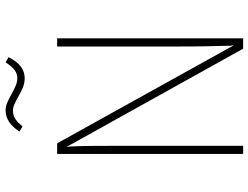

<svg xmlns="http://www.w3.org/2000/svg" viewBox="-124 -788 911 704"><g transform="rotate(-90 332.0 -435.5)"><path d="M544 -682V0H506L146 -647Q146 -645 146 -642.5Q146 -640 147 -638Q149 -606 149.5 -558Q150 -510 150 -438V0H120V-682H159L518 -35Q518 -38 518 -40.5Q518 -43 517 -46Q516 -81 515 -127Q514 -173 514 -232V-682ZM398 -801Q380 -801 364 -807.5Q348 -814 327 -826Q315 -833 302.5 -838.5Q290 -844 280 -844Q263 -844 249.5 -836Q236 -828 221 -809L202 -820Q218 -845 237.5 -858Q257 -871 280 -871Q293 -871 305.5 -866Q318 -861 338 -850Q358 -839 371.5 -833.5Q385 -828 398 -828Q414 -828 427 -837.5Q440 -847 456 -871L475 -860Q459 -829 440 -815Q421 -801 398 -801Z"/></g></svg>

Font: Firava
Style: Regular
Weight: 400
Designer: Carrois Corporate & Edenspiekermann AG
Foundry: Greg Finn Gibson
Version: Version 5.000